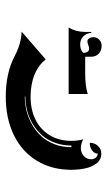

<svg xmlns="http://www.w3.org/2000/svg" viewBox="130 -647 380 680"><g transform="rotate(-90 320.0 -307.0)"><path d="M58.6 -244.1Q58.6 -313.7 90.8 -366.6Q123 -419.4 181.8 -448Q240.5 -476.6 317.4 -476.6Q401.4 -476.6 461.2 -445.1Q476.8 -436.8 491.9 -431.4Q507.1 -426 518.7 -424Q530.3 -421.9 536.6 -421.1Q543 -420.4 548.1 -420.4L449.7 -335.2Q444.1 -342 437.6 -348.4Q431.2 -354.7 419.3 -362.4Q407.5 -370.1 393.8 -375.6Q380.1 -381.1 360.1 -384.9Q340.1 -388.7 317.4 -388.7Q271.5 -388.7 236.2 -371.2Q200.9 -353.8 181 -320.8Q161.1 -287.8 161.1 -244.1Q161.1 -222.2 166.5 -202.4Q150.6 -210.7 135 -210.7Q119.4 -210.7 107.7 -200.3Q95.9 -189.9 95.9 -174.6Q95.9 -164.8 101.8 -157.8Q107.7 -150.9 116 -150.9Q116 -162.6 127.2 -170.9Q138.4 -179.2 154.3 -179.2Q154.3 -161.9 143.1 -150Q131.8 -138.2 116 -138.2Q104.7 -138.2 95.5 -143.1Q86.2 -147.9 80.1 -156.6Q74 -165.3 69.6 -175.7Q65.2 -186 62.9 -198.5Q60.5 -210.9 59.6 -221.9Q58.6 -232.9 58.6 -244.1ZM138.7 -244.1H144.5Q144.5 -275.1 154.3 -302Q164.1 -328.9 180.8 -347.9Q197.5 -366.9 219.7 -380.5Q241.9 -394 267 -400.6Q292 -407.2 318.4 -407.2V-409.2Q291.5 -409.2 265.7 -402.6Q240 -396 216.9 -382.3Q193.8 -368.7 176.5 -349.5Q159.2 -330.3 148.9 -303.1Q138.7 -275.9 138.7 -244.1ZM327.1 -186.3V-253.9H562.3Q546.9 -227.3 546.9 -195.3V-173.8H543Q543 -190.4 531.2 -201.8Q519.5 -213.1 502.9 -213.1Q484.1 -213.1 472.9 -202.4Q472.9 -181.6 488 -181.4Q493.2 -181.4 500.9 -184.4Q508.5 -187.5 513.7 -187.5Q519.8 -187.5 524 -181.3Q528.3 -175 528.3 -166.3Q528.3 -154.1 519.4 -145.5Q510.5 -137 498 -137Q480.7 -137 469.8 -147.5Q459 -158 459 -174.8V-195.3H400.4Q355 -195.3 327.1 -186.3Z"/></g></svg>

Font: AgreloyInT3
Style: Medium
Weight: 400
Designer: gluk
Foundry: gluk
Version: Version 0.27